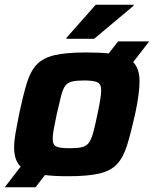

<svg xmlns="http://www.w3.org/2000/svg" viewBox="-40 -741 654 816"><path d="M242 -576 243 -581 367 -721H528L527 -716L360 -576ZM-20 55 48 -33Q20 -59 20 -114Q20 -141 26 -175.5Q32 -210 41 -255Q58 -335 73.5 -386.5Q89 -438 116 -466.5Q143 -495 192 -506.5Q241 -518 324 -518Q383 -518 422 -514L462 -565H594L526 -477Q553 -450 553 -395Q553 -343 534 -255Q516 -175 500 -123.5Q484 -72 457.5 -43.5Q431 -15 382 -3.5Q333 8 250 8Q191 8 151 3L111 55ZM257 -111Q289 -111 308 -115.5Q327 -120 337.5 -134Q348 -148 356 -177Q364 -206 374 -255Q390 -328 390 -358Q390 -384 373.5 -391.5Q357 -399 317 -399Q285 -399 266 -394.5Q247 -390 237 -376Q227 -362 219.5 -333Q212 -304 201 -255Q193 -217 188.5 -192Q184 -167 184 -151Q184 -125 200 -118Q216 -111 257 -111Z"/></svg>

Font: Saira
Style: Bold Italic
Weight: 700
Italic angle: -12°
Designer: Hector Gatti with collaboration of the Omnibus-Type team
Foundry: Omnibus-Type
Version: Version 1.100; ttfautohint (v1.8.3)